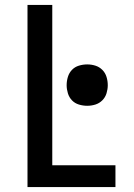

<svg xmlns="http://www.w3.org/2000/svg" viewBox="-20 -755 540 775"><path d="M91 0V-735H191V-88H446V0ZM332 -328Q315 -328 298.5 -333Q282 -338 270.5 -350Q259 -362 254 -378.5Q249 -395 249 -411Q249 -428 254 -444.5Q259 -461 270.5 -473Q282 -485 298.5 -490Q315 -495 332 -495Q349 -495 365 -490Q381 -485 393 -473Q405 -461 410 -444.5Q415 -428 415 -411Q415 -395 410 -378.5Q405 -362 393 -350Q381 -338 365 -333Q349 -328 332 -328Z"/></svg>

Font: Iosevka Curly Semibold
Style: Regular
Weight: 600
Monospace: yes
Designer: Belleve Invis
Foundry: Belleve Invis
Version: Version 22.1.2; ttfautohint (v1.8.4)